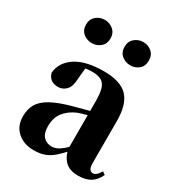

<svg xmlns="http://www.w3.org/2000/svg" viewBox="-195 -937 990 1075"><g transform="rotate(30 300.0 -399.0)"><path d="M185 17Q121 17 80 -19.5Q39 -56 39 -119Q39 -165 58.5 -198.5Q78 -232 125 -258Q172 -284 253 -306Q291 -317 342.5 -330Q394 -343 434 -353V-327Q394 -317 354.5 -306Q315 -295 292 -287Q243 -266 215.5 -230.5Q188 -195 188 -140Q188 -95 208.5 -73Q229 -51 263 -51Q276 -51 292.5 -57.5Q309 -64 331.5 -82.5Q354 -101 385 -136L404 -80H363Q335 -49 310.5 -27.5Q286 -6 256.5 5.5Q227 17 185 17ZM471 16Q416 16 387 -13Q358 -42 350 -91V-93V-393Q350 -445 341 -474.5Q332 -504 310 -516Q288 -528 250 -528Q226 -528 200 -523Q174 -518 136 -505L208 -529L201 -453Q199 -401 177 -379.5Q155 -358 126 -358Q70 -358 56 -410Q63 -480 127 -521.5Q191 -563 307 -563Q414 -563 461 -514.5Q508 -466 508 -357V-88Q508 -60 515.5 -48.5Q523 -37 537 -37Q548 -37 558 -45Q568 -53 582 -75L600 -62Q581 -21 550.5 -2.5Q520 16 471 16ZM167 -665Q136 -665 112 -684.5Q88 -704 88 -740Q88 -775 112 -795Q136 -815 167 -815Q198 -815 222 -795Q246 -775 246 -740Q246 -704 222 -684.5Q198 -665 167 -665ZM416 -665Q385 -665 361 -684.5Q337 -704 337 -740Q337 -775 361 -795Q385 -815 416 -815Q448 -815 471 -795Q494 -775 494 -740Q494 -704 471 -684.5Q448 -665 416 -665Z"/></g></svg>

Font: Noto Serif SC ExtraLight Black
Style: Regular
Weight: 900
Version: Version 2.002-H1;hotconv 1.1.0;makeotfexe 2.6.0